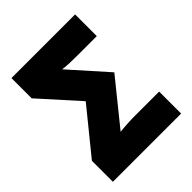

<svg xmlns="http://www.w3.org/2000/svg" viewBox="-201 -830 945 945"><g transform="rotate(-45 271.5 -357.0)"><path d="M507 0V-153H342Q286 -153 233 -147L418 -376L247 -568Q269 -565 293.5 -564Q318 -563 349 -563H483V-714H40V-573L218 -375L32 -146V0Z"/></g></svg>

Font: Noto Sans UI SemiCondensed Black
Style: Regular
Weight: 900
Width: 4
Designer: Monotype Design Team
Foundry: Monotype Imaging Inc.
Version: 1.001